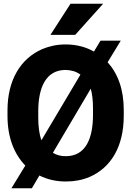

<svg xmlns="http://www.w3.org/2000/svg" viewBox="-20 -958 706 1024"><path d="M20 -339C20 -224 56 -136 115 -75L41 46H150L190 -22C232 -1 279 10 331 10C377 10 419 2 457 -14C573 -64 640 -178 640 -340V-371C640 -481 609 -565 554 -626L624 -741H516L481 -683C441 -706 390 -721 330 -721C284 -721 243 -712 205 -696C90 -646 20 -531 20 -370ZM184 -332V-364C184 -488 223 -585 330 -585C361 -584 386 -577 409 -560L201 -210C189 -243 184 -284 184 -332ZM249 -772H381L530 -938H356ZM262 -143 464 -485C472 -456 476 -421 476 -380V-346C476 -221 438 -125 331 -125C304 -125 282 -131 262 -143Z"/></svg>

Font: Asimov Pro
Style: Blk
Weight: 900
Designer: Google
Version: Version 2.000980; 2014